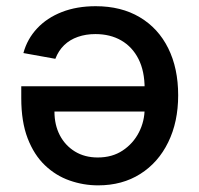

<svg xmlns="http://www.w3.org/2000/svg" viewBox="-20 -576 627 604"><path d="M280.9 -556.5Q361.5 -556.5 419.7 -521.8Q478 -487.2 509.2 -424.2Q540.5 -361.2 540.5 -276.3Q540.5 -192.5 509.2 -128.6Q478 -64.6 421.3 -28.8Q364.7 7.1 288.7 7.1Q242.2 7.1 198.9 -8.2Q155.5 -23.4 121.3 -56.1Q87 -88.8 66.9 -141Q46.9 -193.2 46.9 -267V-304.7H480.8V-225.1H151.3Q151.3 -183.2 168.1 -150.7Q185 -118.3 215.7 -99.4Q246.4 -80.6 287.6 -80.6Q333.1 -80.6 365.9 -102.5Q398.8 -124.3 416.9 -159.4Q435 -194.6 435 -235.1V-297.2Q435 -352.3 415.7 -390.4Q396.3 -428.6 361.5 -448.7Q326.7 -468.8 280.2 -468.8Q250 -468.8 225 -460Q199.9 -451.3 182 -434.1Q164.1 -416.9 154.1 -391L53.6 -409.1Q65.7 -453.5 96.8 -486.7Q127.8 -519.9 174.7 -538.2Q221.6 -556.5 280.9 -556.5Z"/></svg>

Font: InterMG Medium
Style: Regular
Weight: 500
Designer: Rasmus Andersson
Foundry: rsms
Version: Version 3.019;December 26, 2023;FontCreator 15.0.0.2955 64-b